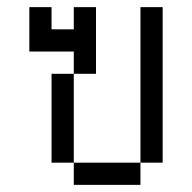

<svg xmlns="http://www.w3.org/2000/svg" viewBox="-20 -520 540 540"><path d="M187.5 -62.5V0H375V-62.5ZM187.5 -62.5Q187.5 -62.5 187.5 -312.5H125Q125 -312.5 125 -62.5ZM375 -62.5H437.5V-500H375ZM187.5 -312.5H250V-500H187.5V-437.5H125V-500H62.5Q62.5 -500 62.5 -375H187.5Z"/></svg>

Font: Unifont
Style: Regular
Weight: 500
Version: Version 15.1.04